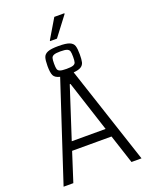

<svg xmlns="http://www.w3.org/2000/svg" viewBox="-188 -1147 965 1241"><g transform="rotate(-20 294.5 -526.0)"><path d="M563 0H494L429 -199H158L94 0H27L249 -675Q215 -683 205.5 -703Q196 -723 196 -768Q196 -808 202.5 -827.5Q209 -847 232 -856.5Q255 -866 306 -866Q358 -866 381.5 -856.5Q405 -847 411.5 -827.5Q418 -808 418 -768Q418 -733 413.5 -714.5Q409 -696 392.5 -685.5Q376 -675 341 -672ZM241 -768Q241 -742 244.5 -730.5Q248 -719 261.5 -714Q275 -709 306 -709Q338 -709 351.5 -714Q365 -719 368.5 -730Q372 -741 372 -768Q372 -795 368.5 -806.5Q365 -818 351.5 -823.5Q338 -829 306 -829Q275 -829 261.5 -823.5Q248 -818 244.5 -806.5Q241 -795 241 -768ZM177 -258H410L296 -609H291ZM267 -914V-919L346 -1052H415V-1047L314 -914Z"/></g></svg>

Font: Saira Semi Condensed Light
Style: Regular
Weight: 300
Width: 4
Designer: Hector Gatti with collaboration of the Omnibus-Type team
Foundry: Omnibus-Type
Version: Version 1.001; ttfautohint (v1.8)